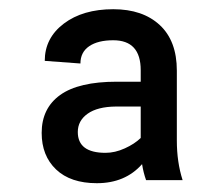

<svg xmlns="http://www.w3.org/2000/svg" viewBox="-20 -741 487 423"><path d="M301.8 -344.2Q295.9 -360.8 293 -379.4Q255.9 -337.4 193.4 -337.4Q135.3 -337.4 103.5 -367.7Q71.8 -397.9 71.8 -448.2Q71.8 -502.4 112.5 -531.7Q153.3 -561 237.3 -561H290V-586.4Q290 -652.3 229.5 -652.3Q195.8 -652.3 176.5 -639.2Q157.2 -626 157.2 -601.1L78.6 -606.9Q78.6 -657.2 120.6 -689Q162.6 -720.7 229.5 -720.7Q294.4 -720.7 332 -685.8Q369.6 -650.9 369.6 -585.4V-431.2Q369.6 -383.8 382.3 -344.2ZM212.4 -404.3Q233.4 -404.3 254.9 -414.1Q276.4 -423.8 290 -437V-506.3H235.4Q194.8 -505.9 173.1 -490.5Q151.4 -475.1 151.4 -450.2Q151.4 -404.3 212.4 -404.3Z"/></svg>

Font: Vazir FD
Style: Regular-FD
Weight: 400
Designer: Saber Rastikerdar
Foundry: Saber Rastikerdar
Version: Version 30.0.0